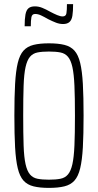

<svg xmlns="http://www.w3.org/2000/svg" viewBox="-20 -907 477 935"><path d="M218 8Q174 8 143.5 0.5Q113 -7 94.5 -27.5Q76 -48 66.5 -87.5Q57 -127 53.5 -189.5Q50 -252 50 -344Q50 -436 53.5 -498.5Q57 -561 66.5 -600.5Q76 -640 94.5 -660.5Q113 -681 143.5 -688.5Q174 -696 218 -696Q263 -696 293.5 -688.5Q324 -681 342.5 -660.5Q361 -640 370.5 -600.5Q380 -561 383.5 -498.5Q387 -436 387 -344Q387 -252 383.5 -189.5Q380 -127 370.5 -87.5Q361 -48 342.5 -27.5Q324 -7 293.5 0.5Q263 8 218 8ZM218 -32Q252 -32 274.5 -36.5Q297 -41 311 -57.5Q325 -74 332.5 -107.5Q340 -141 342.5 -198.5Q345 -256 345 -344Q345 -432 342.5 -489.5Q340 -547 332.5 -580.5Q325 -614 311 -630.5Q297 -647 274.5 -651.5Q252 -656 218 -656Q185 -656 162.5 -651.5Q140 -647 126 -630.5Q112 -614 104.5 -580.5Q97 -547 95 -489.5Q93 -432 93 -344Q93 -256 95 -198.5Q97 -141 104.5 -107.5Q112 -74 126 -57.5Q140 -41 162.5 -36.5Q185 -32 218 -32ZM100 -779Q100 -815 104 -836.5Q108 -858 119 -867Q130 -876 150 -876Q168 -876 185.5 -869Q203 -862 226 -849Q243 -840 258.5 -833.5Q274 -827 285 -827Q301 -827 303.5 -842.5Q306 -858 306 -887H336Q336 -851 332.5 -830Q329 -809 318 -799.5Q307 -790 287 -790Q270 -790 253 -796.5Q236 -803 214 -814Q195 -825 180 -832Q165 -839 151 -839Q136 -839 133 -823.5Q130 -808 130 -779Z"/></svg>

Font: Saira ExtraCondensed ExtraLight
Style: Regular
Weight: 250
Width: 2
Designer: Hector Gatti with collaboration of the Omnibus-Type team
Foundry: Omnibus-Type
Version: Version 1.101